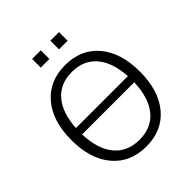

<svg xmlns="http://www.w3.org/2000/svg" viewBox="-242 -1062 1228 1228"><g transform="rotate(-45 372.0 -447.5)"><path d="M598.6 -89.8Q515.6 8.8 372.1 8.8Q228.5 8.8 145 -89.8Q61.5 -188.5 61.5 -359.4Q61.5 -530.3 145 -628.9Q228.5 -727.5 372.1 -727.5Q515.6 -727.5 598.6 -628.9Q681.6 -530.3 681.6 -359.4Q681.6 -188.5 598.6 -89.8ZM135.7 -336.9Q140.6 -200.2 201.7 -126.5Q262.7 -52.7 372.1 -52.7Q480.5 -52.7 541.5 -126.5Q602.5 -200.2 607.4 -336.9ZM136.7 -393.6H606.4Q598.6 -524.4 538.1 -595.2Q477.5 -666 372.1 -666Q265.6 -666 205.1 -595.2Q144.5 -524.4 136.7 -393.6ZM251 -826.2V-904.3H329.1V-826.2ZM416 -826.2V-904.3H494.1V-826.2Z"/></g></svg>

Font: Min Sans Light
Style: Regular
Weight: 300
Designer: Jinseong-Kim, NotoSansCJK, Nunito
Foundry: Jinseong-Kim
Version: Version 1.400;Glyphs 3.1.2 (3151)